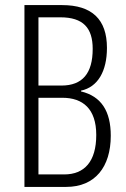

<svg xmlns="http://www.w3.org/2000/svg" viewBox="-20 -785 494 754"><path d="M224 -765H76V-51H240C353 -51 415 -129 415 -252C415 -348 378 -407 298 -426V-429C364 -443 400 -505 400 -597C400 -709 341 -765 224 -765ZM221 -449H131V-717H217C307 -717 344 -675 344 -593C344 -497 304 -449 221 -449ZM131 -401H225C305 -401 358 -358 358 -255C358 -151 312 -100 232 -100H131Z"/></svg>

Font: Noto Sans Tamil UI ExtraCondensed Light
Style: Regular
Weight: 300
Width: 2
Designer: Jelle Bosma - Monotype Design Team
Foundry: Monotype Imaging Inc.
Version: Version 2.004